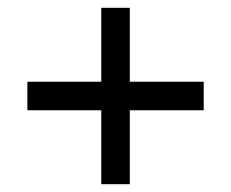

<svg xmlns="http://www.w3.org/2000/svg" viewBox="-20 -568 591 491"><path d="M239 -286H50V-359H239V-548H312V-359H501V-286H312V-97H239Z"/></svg>

Font: hingu115
Style: Book
Weight: 400
Designer: Jelle Bosma - Monotype Design Team
Foundry: Monotype Imaging Inc.
Version: Version 2.003